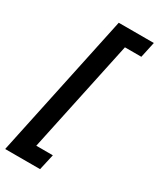

<svg xmlns="http://www.w3.org/2000/svg" viewBox="-255 -792 848 1024"><g transform="rotate(30 169.0 -280.0)"><path d="M-33 163 155 -723H371L350 -626H249L102 65H204L182 163Z"/></g></svg>

Font: Noto Sans Condensed
Style: Bold Italic
Weight: 700
Width: 3
Italic angle: -12°
Designer: Monotype Design Team
Foundry: Monotype Imaging Inc.
Version: Version 2.013; ttfautohint (v1.8.4.7-5d5b)